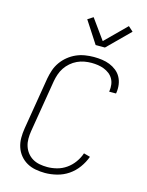

<svg xmlns="http://www.w3.org/2000/svg" viewBox="-142 -1062 883 1156"><g transform="rotate(15 300.0 -484.5)"><path d="M254 8Q224 8 194.5 2.5Q165 -3 140.5 -17Q116 -31 98 -53Q80 -75 71 -102.5Q62 -130 62 -160Q62 -190 67 -220L121 -546Q126 -573 135 -599.5Q144 -626 161 -650Q178 -674 201 -692.5Q224 -711 250 -722.5Q276 -734 304 -738.5Q332 -743 359 -743Q385 -743 410.5 -739.5Q436 -736 458.5 -727Q481 -718 500 -703Q519 -688 530.5 -667Q542 -646 545.5 -621Q549 -596 545 -570L544 -565H501L502 -569Q505 -589 502.5 -609Q500 -629 490.5 -645.5Q481 -662 466 -673.5Q451 -685 433 -692Q415 -699 395 -702Q375 -705 355 -705Q333 -705 310.5 -701Q288 -697 266.5 -687Q245 -677 226.5 -661Q208 -645 195 -625.5Q182 -606 174.5 -584Q167 -562 163 -540L109 -214Q105 -190 105 -166Q105 -142 112 -120Q119 -98 133 -80Q147 -62 166.5 -50.5Q186 -39 209.5 -34.5Q233 -30 258 -30Q288 -30 318.5 -38Q349 -46 375.5 -64.5Q402 -83 421.5 -110Q441 -137 451 -167L491 -156Q478 -120 454.5 -87.5Q431 -55 398.5 -33Q366 -11 328 -1.5Q290 8 254 8ZM350 -815 261 -952 295 -974 385 -849 514 -977 544 -950 408 -815Z"/></g></svg>

Font: Iosevka Aile Extralight
Style: Italic
Weight: 200
Italic angle: -9°
Designer: Belleve Invis
Foundry: Belleve Invis
Version: Version 31.1.0; ttfautohint (v1.8.4)